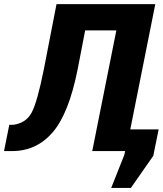

<svg xmlns="http://www.w3.org/2000/svg" viewBox="-41 -731 788 929"><path d="M17.6 0H-21.5L3.9 -127H21.5Q85 -134.8 112.3 -186.5Q139.6 -238.3 170.9 -394.5L232.4 -710.9H710.4L589.4 -105H726.6L700.7 22.9L592.3 178.2H497.1L560.5 18.6L564.5 0H405.3L522 -584H371.1L334.5 -394.5Q292 -181.6 213.9 -90.8Q135.7 0 17.6 0Z"/></svg>

Font: Roboto-BlackItalic
Style: Italic
Weight: 900
Italic angle: -12°
Designer: Google
Version: Version 1.100141; 2013